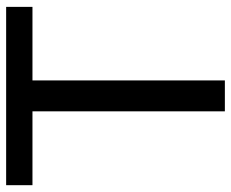

<svg xmlns="http://www.w3.org/2000/svg" viewBox="-84 -675 759 631"><g transform="rotate(-90 295.5 -359.5)"><path d="M346.7 0V-632.3H588.4V-718.8H2.4V-632.3H245.1V0Z"/></g></svg>

Font: Winston
Style: Regular
Weight: 400
Designer: Vernon Adams, Kim Jin-seong, David Berlow, Cristiano Sobral
Foundry: The Winston Project Authors
Version: Version 3.004